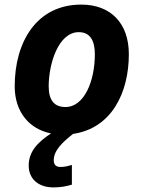

<svg xmlns="http://www.w3.org/2000/svg" viewBox="-20 -576 625 836"><path d="M202 5C145 43 105 83 105 145C105 202 146 240 213 240C245 240 269 235 293 228V142C276 147 262 151 243 151C224 151 214 141 214 122C214 78 254 42 298 7C465 -17 541 -171 541 -340C541 -476 461 -556 334 -556C139 -556 44 -393 44 -200C44 -89 107 -14 202 5ZM323 -436C375 -436 393 -395 393 -340C393 -223 347 -110 265 -110C216 -110 192 -140 192 -200C192 -298 234 -436 323 -436Z"/></svg>

Font: BC Sans
Style: Bold Italic
Weight: 700
Italic angle: -12°
Designer: Monotype Design Team
Province of B.C.
Foundry: Monotype Imaging Inc.
Version: Version 2.000;GOOG;noto-source:20170915:90ef993387c0